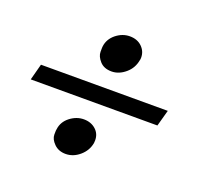

<svg xmlns="http://www.w3.org/2000/svg" viewBox="-78 -517 574 553"><g transform="rotate(20 208.5 -241.0)"><path d="M19.5 -267.6H408.2L394.5 -217.8H6.3ZM240.7 -116.2Q240.7 -109.9 240.2 -107.9Q235.8 -83.5 216.3 -66.9Q196.8 -50.3 173.8 -50.3Q151.9 -50.3 138.2 -64Q124.5 -77.6 124.5 -91.8Q124.5 -106.9 125.5 -108.9Q128.4 -131.8 147.9 -147Q167.5 -162.1 189.9 -162.1Q211.9 -162.1 226.6 -148.9Q240.7 -136.2 240.7 -116.2ZM283.7 -385.7Q283.7 -379.4 282.7 -377.4Q278.3 -352.1 259.3 -335.9Q239.3 -318.8 216.8 -318.8Q193.4 -318.8 180.7 -333Q168 -347.2 168 -361.3Q168 -376.5 168.5 -378.4Q171.4 -400.9 190.4 -416.5Q210 -432.1 232.4 -432.1Q255.4 -432.1 269.5 -418.5Q283.7 -404.8 283.7 -385.7Z"/></g></svg>

Font: Neuton Cursive
Style: Regular
Weight: 500
Designer: Brian M Zick
Version: Version 1.43